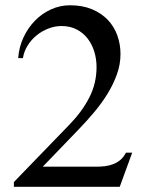

<svg xmlns="http://www.w3.org/2000/svg" viewBox="-20 -716 550 736"><path d="M33.2 0V-18.1L248 -240.2Q294.9 -288.6 322.5 -342.5Q350.1 -396.5 350.1 -459Q350.1 -489.3 341.6 -517.6Q333 -545.9 316.2 -567.9Q299.3 -589.8 274.2 -603Q249 -616.2 215.8 -616.2Q189.9 -616.2 165 -606.4Q140.1 -596.7 119.9 -580.1Q99.6 -563.5 85.7 -541Q71.8 -518.6 67.9 -493.2H49.8Q52.7 -535.2 69.8 -572Q86.9 -608.9 113.8 -636.5Q140.6 -664.1 175.3 -679.9Q210 -695.8 248 -695.8Q295.9 -695.8 332.3 -680.7Q368.7 -665.5 393.1 -639.9Q417.5 -614.3 429.7 -580.3Q441.9 -546.4 441.9 -508.8Q441.9 -469.2 428.2 -431.2Q414.6 -393.1 392.1 -356.4Q369.6 -319.8 340.6 -285.4Q311.5 -251 280.8 -219.2L144 -77.1H352.1Q367.2 -77.1 383.3 -79.1Q399.4 -81.1 414.3 -86.9Q429.2 -92.8 441.7 -103.3Q454.1 -113.8 462.9 -130.9H486.8L439 0Z"/></svg>

Font: Warasṭra
Style: Regular
Weight: 400
Designer: R.S. Wihananto
Foundry: R.S. Wihananto
Version: Version 2.0.1